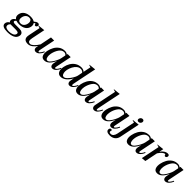

<svg xmlns="http://www.w3.org/2000/svg" viewBox="465 -2578 4622 4622"><g transform="rotate(45 2776.0 -267.0)"><path d="M595 -481Q595 -472 594 -467Q590 -451 577 -438.5Q564 -426 548 -426Q532 -426 527 -432.5Q522 -439 519 -453Q517 -470 507 -470Q498 -470 487 -460Q476 -450 474 -448Q496 -418 496 -377Q496 -358 492 -342Q476 -263 410.5 -220Q345 -177 246 -177Q184 -177 143 -193Q109 -170 109 -144Q109 -126 129.5 -118Q150 -110 189 -110H328Q383 -110 418.5 -86Q454 -62 454 -17Q454 -5 451 9Q436 83 364.5 119Q293 155 175 155Q83 155 35 130Q-13 105 -13 55Q-13 26 4 -3.5Q21 -33 57 -52Q33 -72 33 -107Q33 -135 52 -162.5Q71 -190 108 -212Q62 -246 62 -306Q62 -325 66 -342Q82 -420 147.5 -463.5Q213 -507 313 -507Q400 -507 449 -473Q476 -497 499 -510.5Q522 -524 549 -524Q571 -524 583 -512.5Q595 -501 595 -481ZM390 -378Q390 -419 369 -443Q348 -467 305 -467Q253 -467 218 -432Q183 -397 172 -342Q168 -325 168 -306Q168 -265 189.5 -241Q211 -217 254 -217Q306 -217 340.5 -252Q375 -287 386 -342Q390 -359 390 -378ZM125 -32Q116 -32 102 -34Q62 0 62 44Q62 82 98.5 100Q135 118 191 118Q259 118 310 95.5Q361 73 371 27Q372 22 372 14Q372 -13 346.5 -22.5Q321 -32 268 -32Z M1159 -140Q1133 -75 1090 -32.5Q1047 10 995 10Q967 10 947.5 -9.5Q928 -29 928 -63Q928 -76 931 -91L940 -135Q900 -73 844.5 -31.5Q789 10 727 10Q592 10 592 -107Q592 -131 598 -159L660 -462Q620 -471 598 -480L599 -489L775 -507L705 -163Q698 -131 698 -103Q698 -64 715 -47Q732 -30 766 -30Q803 -30 854 -76.5Q905 -123 954 -203L1013 -498H1120L1038 -97Q1035 -84 1035 -70Q1035 -57 1039 -48.5Q1043 -40 1051 -40Q1069 -40 1096 -76.5Q1123 -113 1138 -151Z M1171 -132Q1171 -166 1179 -206Q1194 -281 1231.5 -349.5Q1269 -418 1332.5 -462.5Q1396 -507 1484 -507Q1537 -507 1573 -474Q1574 -478 1576 -484Q1578 -490 1579 -498H1684L1602 -93Q1598 -71 1598 -64Q1598 -42 1614 -42Q1632 -42 1660 -78Q1688 -114 1702 -151L1723 -140Q1696 -75 1653.5 -32.5Q1611 10 1559 10Q1530 10 1512 -12Q1494 -34 1494 -71Q1494 -86 1497 -102L1517 -198Q1420 10 1288 10Q1226 10 1198.5 -29.5Q1171 -69 1171 -132ZM1540 -315 1564 -435Q1551 -452 1532.5 -462.5Q1514 -473 1490 -473Q1415 -473 1362 -396Q1309 -319 1288 -217Q1282 -189 1282 -156Q1282 -108 1296.5 -74Q1311 -40 1346 -40Q1382 -40 1424 -90.5Q1466 -141 1499 -208Q1532 -275 1540 -315Z M1722 -139Q1722 -174 1730 -214Q1745 -288 1784.5 -355Q1824 -422 1890 -464.5Q1956 -507 2045 -507Q2082 -507 2110.5 -494.5Q2139 -482 2153 -465L2193 -661Q2155 -669 2132 -679L2134 -688L2309 -706L2184 -93Q2181 -78 2181 -65Q2181 -40 2197 -40Q2215 -40 2242.5 -76.5Q2270 -113 2285 -151L2306 -140Q2279 -75 2236.5 -32.5Q2194 10 2142 10Q2113 10 2095 -11.5Q2077 -33 2077 -69Q2077 -78 2081 -102L2098 -187Q2047 -94 1981.5 -42Q1916 10 1846 10Q1782 10 1752 -31Q1722 -72 1722 -139ZM2120 -302 2145 -425Q2135 -444 2110.5 -457Q2086 -470 2056 -470Q2002 -470 1957 -433Q1912 -396 1881 -337.5Q1850 -279 1837 -216Q1831 -188 1831 -159Q1831 -108 1849.5 -74Q1868 -40 1904 -40Q1941 -40 1988.5 -88Q2036 -136 2074 -200Q2112 -264 2120 -302Z M2307 -132Q2307 -166 2315 -206Q2330 -281 2367.5 -349.5Q2405 -418 2468.5 -462.5Q2532 -507 2620 -507Q2673 -507 2709 -474Q2710 -478 2712 -484Q2714 -490 2715 -498H2820L2738 -93Q2734 -71 2734 -64Q2734 -42 2750 -42Q2768 -42 2796 -78Q2824 -114 2838 -151L2859 -140Q2832 -75 2789.5 -32.5Q2747 10 2695 10Q2666 10 2648 -12Q2630 -34 2630 -71Q2630 -86 2633 -102L2653 -198Q2556 10 2424 10Q2362 10 2334.5 -29.5Q2307 -69 2307 -132ZM2676 -315 2700 -435Q2687 -452 2668.5 -462.5Q2650 -473 2626 -473Q2551 -473 2498 -396Q2445 -319 2424 -217Q2418 -189 2418 -156Q2418 -108 2432.5 -74Q2447 -40 2482 -40Q2518 -40 2560 -90.5Q2602 -141 2635 -208Q2668 -275 2676 -315Z M2912 -70Q2912 -84 2915 -99L3030 -661Q2991 -670 2967 -679L2969 -688L3146 -706L3022 -101Q3018 -77 3018 -66Q3018 -40 3033 -40Q3052 -40 3078.5 -76Q3105 -112 3121 -151L3141 -140Q3114 -74 3072.5 -32Q3031 10 2980 10Q2950 10 2931 -12Q2912 -34 2912 -70Z M3172 -132Q3172 -166 3180 -206Q3195 -281 3232.5 -349.5Q3270 -418 3333.5 -462.5Q3397 -507 3485 -507Q3538 -507 3574 -474Q3575 -478 3577 -484Q3579 -490 3580 -498H3685L3603 -93Q3599 -71 3599 -64Q3599 -42 3615 -42Q3633 -42 3661 -78Q3689 -114 3703 -151L3724 -140Q3697 -75 3654.5 -32.5Q3612 10 3560 10Q3531 10 3513 -12Q3495 -34 3495 -71Q3495 -86 3498 -102L3518 -198Q3421 10 3289 10Q3227 10 3199.5 -29.5Q3172 -69 3172 -132ZM3541 -315 3565 -435Q3552 -452 3533.5 -462.5Q3515 -473 3491 -473Q3416 -473 3363 -396Q3310 -319 3289 -217Q3283 -189 3283 -156Q3283 -108 3297.5 -74Q3312 -40 3347 -40Q3383 -40 3425 -90.5Q3467 -141 3500 -208Q3533 -275 3541 -315Z M3889 -593Q3889 -599 3891 -609Q3897 -636 3917 -653.5Q3937 -671 3964 -671Q3987 -671 4000 -658Q4013 -645 4013 -623Q4013 -614 4012 -609Q4006 -582 3986 -565Q3966 -548 3939 -548Q3916 -548 3902.5 -560.5Q3889 -573 3889 -593ZM3554 95Q3554 89 3556 75Q3559 61 3570.5 48.5Q3582 36 3598 36Q3630 36 3628 70Q3627 74 3623.5 80.5Q3620 87 3619 91Q3618 129 3670 129Q3712 129 3740 96.5Q3768 64 3779 11L3875 -460Q3835 -468 3812 -478L3814 -487L3991 -505L3885 11Q3869 89 3814.5 130.5Q3760 172 3681 172Q3617 172 3585.5 151.5Q3554 131 3554 95Z M4036 -132Q4036 -166 4044 -206Q4059 -281 4096.5 -349.5Q4134 -418 4197.5 -462.5Q4261 -507 4349 -507Q4402 -507 4438 -474Q4439 -478 4441 -484Q4443 -490 4444 -498H4549L4467 -93Q4463 -71 4463 -64Q4463 -42 4479 -42Q4497 -42 4525 -78Q4553 -114 4567 -151L4588 -140Q4561 -75 4518.5 -32.5Q4476 10 4424 10Q4395 10 4377 -12Q4359 -34 4359 -71Q4359 -86 4362 -102L4382 -198Q4285 10 4153 10Q4091 10 4063.5 -29.5Q4036 -69 4036 -132ZM4405 -315 4429 -435Q4416 -452 4397.5 -462.5Q4379 -473 4355 -473Q4280 -473 4227 -396Q4174 -319 4153 -217Q4147 -189 4147 -156Q4147 -108 4161.5 -74Q4176 -40 4211 -40Q4247 -40 4289 -90.5Q4331 -141 4364 -208Q4397 -275 4405 -315Z M5031 -470Q5031 -466 5029 -454Q5027 -438 5013.5 -425.5Q5000 -413 4983 -413Q4968 -413 4962.5 -420Q4957 -427 4954 -440Q4952 -449 4949.5 -453Q4947 -457 4941 -457Q4875 -457 4790 -329L4723 0L4614 10L4711 -462Q4669 -471 4648 -480L4649 -488L4826 -507L4804 -397Q4835 -446 4882.5 -478.5Q4930 -511 4979 -511Q5004 -511 5017.5 -500.5Q5031 -490 5031 -470Z M5013 -132Q5013 -166 5021 -206Q5036 -281 5073.5 -349.5Q5111 -418 5174.5 -462.5Q5238 -507 5326 -507Q5379 -507 5415 -474Q5416 -478 5418 -484Q5420 -490 5421 -498H5526L5444 -93Q5440 -71 5440 -64Q5440 -42 5456 -42Q5474 -42 5502 -78Q5530 -114 5544 -151L5565 -140Q5538 -75 5495.5 -32.5Q5453 10 5401 10Q5372 10 5354 -12Q5336 -34 5336 -71Q5336 -86 5339 -102L5359 -198Q5262 10 5130 10Q5068 10 5040.5 -29.5Q5013 -69 5013 -132ZM5382 -315 5406 -435Q5393 -452 5374.5 -462.5Q5356 -473 5332 -473Q5257 -473 5204 -396Q5151 -319 5130 -217Q5124 -189 5124 -156Q5124 -108 5138.5 -74Q5153 -40 5188 -40Q5224 -40 5266 -90.5Q5308 -141 5341 -208Q5374 -275 5382 -315Z"/></g></svg>

Font: Trirong Medium
Style: Italic
Weight: 500
Italic angle: -12°
Designer: Katatrad Team
Foundry: CadsonDemak
Version: Version 1.001